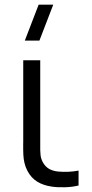

<svg xmlns="http://www.w3.org/2000/svg" viewBox="-20 -800 396 828"><path d="M150 -625H87L146.7 -780H209.7ZM202.8 4.7Q166.8 -0.5 140.7 -16.5Q114.5 -32.5 98.2 -63.3Q89.5 -80 85.5 -97.4Q81.5 -114.8 80.7 -132.3Q79.8 -149.8 80 -180Q80.2 -183.8 80.2 -187.8Q80.2 -191.7 80.2 -195.7V-540H153.5V-198.3V-179.2Q153 -148.5 154.8 -132Q156.5 -115.5 164.5 -100.7Q174.8 -81.8 190.8 -72.3Q206.8 -62.8 229.5 -60.3Q275.2 -56 318.8 -64.3V0Q293 6.5 260.5 7.5Q228 8.5 202.8 4.7Z"/></svg>

Font: Manrope
Style: Regular
Weight: 400
Designer: Mikhail Sharanda
Foundry: Mikhail Sharanda
Version: Version 4.503